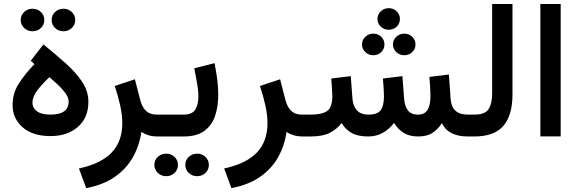

<svg xmlns="http://www.w3.org/2000/svg" viewBox="-20 -698 2959 982"><path d="M156.2 -370.1 137.2 -387.2 202.1 -470.7Q263.7 -420.9 316.2 -374Q368.7 -327.1 400.4 -279.1Q432.1 -231 432.1 -176.8Q432.1 -95.7 378.2 -48.8Q324.2 -2 238.3 -2Q146.5 -2 95.5 -47.1Q44.4 -92.3 44.4 -161.1Q44.4 -219.7 74.7 -268.3Q105 -316.9 156.2 -370.1ZM331.1 -178.7Q331.1 -198.2 315.7 -220Q300.3 -241.7 277.6 -263.2Q254.9 -284.7 232.4 -303.2Q196.3 -269 171.1 -236.3Q146 -203.6 146 -171.9Q146 -146 168.9 -128.9Q191.9 -111.8 237.8 -111.8Q331.1 -111.8 331.1 -178.7ZM244.1 -595.7Q244.1 -620.1 261.7 -636.7Q279.3 -653.3 304.7 -653.3Q329.6 -653.3 347.2 -636.7Q364.7 -620.1 364.7 -595.7Q364.7 -571.3 347.2 -554.7Q329.6 -538.1 304.7 -538.1Q279.3 -538.1 261.7 -554.9Q244.1 -571.8 244.1 -595.7ZM85.9 -595.7Q85.9 -620.1 103.5 -636.7Q121.1 -653.3 146.5 -653.3Q171.4 -653.3 189 -636.7Q206.5 -620.1 206.5 -595.7Q206.5 -571.3 189 -554.7Q171.4 -538.1 146.5 -538.1Q121.1 -538.1 103.5 -554.9Q85.9 -571.8 85.9 -595.7Z M786.6 0Q758.3 0 737.1 -7.1Q715.8 -14.2 703.1 -23.4Q693.4 45.4 660.6 104.5Q627.9 163.6 569.1 205.3Q510.3 247.1 420.9 264.2L383.8 163.6Q497.1 139.2 551.3 82Q605.5 24.9 605.5 -67.9Q605.5 -110.8 594.2 -160.6Q583 -210.4 566.9 -258.3L669.9 -292.5L697.3 -186.5Q707 -149.4 727.1 -130.6Q747.1 -111.8 781.2 -111.8H799.8V0Z M780.3 -111.8H919.4Q962.9 -111.8 978.8 -137.7Q994.6 -163.6 994.6 -203.6Q994.6 -235.8 987.8 -273.7Q981 -311.5 973.6 -348.6L1077.1 -375Q1085.9 -332.5 1091.1 -292Q1096.2 -251.5 1096.2 -213.9Q1096.2 -152.3 1079.6 -104Q1063 -55.7 1024.2 -27.8Q985.4 0 919.4 0H780.3ZM927.7 145.5Q927.7 121.1 945.3 104.5Q962.9 87.9 988.3 87.9Q1013.2 87.9 1030.8 104.5Q1048.3 121.1 1048.3 145.5Q1048.3 169.9 1030.8 186.5Q1013.2 203.1 988.3 203.1Q962.9 203.1 945.3 186.3Q927.7 169.4 927.7 145.5ZM769.5 145.5Q769.5 121.1 787.1 104.5Q804.7 87.9 830.1 87.9Q855 87.9 872.6 104.5Q890.1 121.1 890.1 145.5Q890.1 169.9 872.6 186.5Q855 203.1 830.1 203.1Q804.7 203.1 787.1 186.3Q769.5 169.4 769.5 145.5Z M1529.3 0Q1501 0 1479.7 -7.1Q1458.5 -14.2 1445.8 -23.4Q1436 45.4 1403.3 104.5Q1370.6 163.6 1311.8 205.3Q1252.9 247.1 1163.6 264.2L1126.5 163.6Q1239.7 139.2 1293.9 82Q1348.1 24.9 1348.1 -67.9Q1348.1 -110.8 1336.9 -160.6Q1325.7 -210.4 1309.6 -258.3L1412.6 -292.5L1439.9 -186.5Q1449.7 -149.4 1469.7 -130.6Q1489.7 -111.8 1523.9 -111.8H1542.5V0Z M1910.6 -601.1Q1910.6 -624 1927.5 -640.1Q1944.3 -656.2 1968.3 -656.2Q1992.7 -656.2 2009 -640.1Q2025.4 -624 2025.4 -601.1Q2025.4 -577.6 2009 -561.8Q1992.7 -545.9 1968.3 -545.9Q1944.3 -545.9 1927.5 -561.8Q1910.6 -577.6 1910.6 -601.1ZM1989.7 -470.7Q1989.7 -493.7 2006.8 -509.8Q2023.9 -525.9 2047.9 -525.9Q2071.8 -525.9 2088.4 -510Q2105 -494.1 2105 -470.7Q2105 -447.3 2088.4 -431.4Q2071.8 -415.5 2047.9 -415.5Q2023.9 -415.5 2006.8 -431.6Q1989.7 -447.8 1989.7 -470.7ZM1831.5 -470.7Q1831.5 -493.7 1848.4 -509.8Q1865.2 -525.9 1889.2 -525.9Q1913.1 -525.9 1929.7 -510Q1946.3 -494.1 1946.3 -470.7Q1946.3 -447.3 1929.7 -431.4Q1913.1 -415.5 1889.2 -415.5Q1865.2 -415.5 1848.4 -431.6Q1831.5 -447.8 1831.5 -470.7ZM2119.1 0Q2073.2 0 2043.9 -18.8Q2014.6 -37.6 1995.6 -69.3Q1969.2 -35.6 1936.5 -17.8Q1903.8 0 1863.3 0Q1810.1 0 1778.3 -18.1Q1746.6 -36.1 1727.1 -68.8Q1702.1 -36.1 1666 -18.1Q1629.9 0 1567.9 0H1522.9V-111.8H1568.8Q1627.4 -111.8 1653.6 -130.6Q1679.7 -149.4 1679.7 -206.1Q1679.7 -218.3 1678.2 -242.7Q1676.8 -267.1 1674.3 -296.4L1773.9 -308.6L1782.7 -193.4Q1785.2 -156.2 1805.2 -134Q1825.2 -111.8 1864.3 -111.8Q1911.1 -111.8 1927.5 -134.8Q1943.8 -157.7 1943.8 -206.1Q1943.8 -217.8 1942.4 -242.4Q1940.9 -267.1 1938.5 -296.4L2038.1 -308.6L2046.9 -193.4Q2049.3 -157.7 2065.2 -134.8Q2081.1 -111.8 2118.2 -111.8Q2151.9 -111.8 2166.7 -136Q2181.6 -160.2 2181.6 -206.1Q2181.6 -223.6 2180.2 -248.8Q2178.7 -273.9 2176.3 -304.7L2275.9 -316.9L2284.7 -193.4Q2289.6 -111.8 2372.1 -111.8H2386.7V0H2373Q2272.5 0 2240.2 -67.9Q2219.7 -36.6 2191.9 -18.3Q2164.1 0 2119.1 0Z M2367.2 -111.8H2406.2Q2461.9 -111.8 2479.5 -140.9Q2497.1 -169.9 2497.1 -219.2V-677.7H2601.1V-214.4Q2601.1 -108.4 2554.4 -54.2Q2507.8 0 2405.8 0H2367.2Z M2847.7 -677.7V-0.5H2743.7V-677.7Z"/></svg>

Font: Vazirmatn RD UI FD Medium
Style: Regular
Weight: 500
Designer: Saber Rastikerdar
Foundry: Saber Rastikerdar
Version: Version 33.003